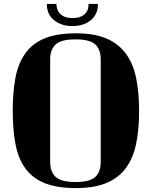

<svg xmlns="http://www.w3.org/2000/svg" viewBox="-20 -889 775 980"><path d="M350 -756Q293 -756 256 -786Q219 -816 219 -869H268Q268 -857 271.5 -844.5Q275 -832 284 -821.5Q293 -811 309 -804Q325 -797 350 -797Q376 -797 392 -804Q408 -811 417 -821.5Q426 -832 429 -844.5Q432 -857 432 -869H480Q480 -816 443.5 -786Q407 -756 350 -756ZM367 -719Q460 -719 522 -693Q584 -667 621.5 -616.5Q659 -566 674.5 -492.5Q690 -419 690 -323Q690 -227 674.5 -153.5Q659 -80 621.5 -30Q584 20 522 45.5Q460 71 367 71Q270 71 207.5 45.5Q145 20 109 -30Q73 -80 59 -153.5Q45 -227 45 -323Q45 -419 59 -492.5Q73 -566 109 -616.5Q145 -667 207.5 -693Q270 -719 367 -719ZM494 -587Q494 -635 467 -661.5Q440 -688 365 -688Q291 -688 263.5 -661.5Q236 -635 236 -587V-61Q236 -13 263.5 13.5Q291 40 365 40Q440 40 467 13.5Q494 -13 494 -61Z"/></svg>

Font: Cafe24 ClassicType
Style: Regular
Weight: 400
Designer: Cafe24 thkim, hmlim, mnelim & 4IR
Foundry: Cafe24
Version: Version 1.000